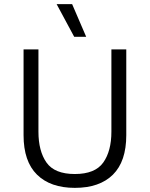

<svg xmlns="http://www.w3.org/2000/svg" viewBox="-20 -899 725 929"><path d="M591 -660V-245Q591 -118 526.5 -54Q462 10 342 10Q224 10 159 -54Q94 -118 94 -245V-660H166V-262Q166 -168 205 -112.5Q244 -57 342 -57Q440 -57 479.5 -112.5Q519 -168 519 -262V-660ZM329 -879 397 -721H339L254 -879Z"/></svg>

Font: Kantumruy Pro
Style: Regular
Weight: 400
Designer: Sovichet Tep
Foundry: Sovichet Tep
Version: Version 1.002